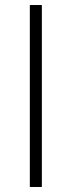

<svg xmlns="http://www.w3.org/2000/svg" viewBox="-20 -746 286 766"><path d="M99 0V-726H147V0Z"/></svg>

Font: Cairo Play Light
Style: Regular
Weight: 300
Version: Version 3.119